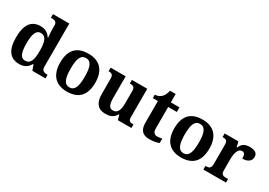

<svg xmlns="http://www.w3.org/2000/svg" viewBox="13 -1603 3445 2456"><g transform="rotate(30 1735.0 -375.0)"><path d="M250 10C328 10 374 -24 404 -78H413L441 0H635V-53H631C587 -53 548 -62 548 -123V-760H307V-707H315C359 -707 396 -700 396 -645V-590C396 -558 399 -505 404 -468H397C369 -514 323 -548 248 -548C119 -548 46 -460 46 -267C46 -75 119 10 250 10ZM293 -65C226 -65 200 -132 200 -268C200 -401 226 -474 293 -474C372 -474 396 -401 396 -269C396 -131 372 -65 293 -65Z M954 10C1125 10 1215 -82 1215 -270C1215 -458 1117 -549 957 -549C785 -549 696 -458 696 -270C696 -82 794 10 954 10ZM956 -53C879 -53 851 -128 851 -270C851 -413 878 -485 955 -485C1032 -485 1060 -413 1060 -270C1060 -128 1033 -53 956 -53Z M1520 10C1583 10 1638 -2 1678 -71H1683L1705 0H1904V-53H1896C1857 -53 1829 -58 1829 -116V-536H1602V-483H1605C1644 -483 1677 -477 1677 -419V-227C1677 -134 1650 -75 1586 -75C1527 -75 1510 -130 1510 -216V-536H1288V-483H1290C1338 -483 1358 -470 1358 -412V-188C1358 -53 1416 10 1520 10Z M2172 10C2242 10 2293 -5 2314 -15V-80C2293 -75 2269 -71 2243 -71C2196 -71 2177 -98 2177 -158V-468H2305V-536H2177V-660H2094C2084 -615 2068 -582 2048 -561C2028 -539 1993 -519 1950 -519V-468H2025V-148C2025 -31 2082 10 2172 10Z M2639 10C2810 10 2900 -82 2900 -270C2900 -458 2802 -549 2642 -549C2470 -549 2381 -458 2381 -270C2381 -82 2479 10 2639 10ZM2641 -53C2564 -53 2536 -128 2536 -270C2536 -413 2563 -485 2640 -485C2717 -485 2745 -413 2745 -270C2745 -128 2718 -53 2641 -53Z M2967 0H3301V-53H3269C3229 -53 3199 -61 3199 -120V-293C3199 -339 3209 -453 3279 -453C3317 -453 3328 -425 3328 -370C3408 -370 3455 -406 3455 -467C3455 -519 3418 -548 3340 -548C3258 -548 3225 -518 3199 -458H3194L3174 -536H2972V-483H2975C3019 -483 3047 -474 3047 -415V-125C3047 -62 3015 -53 2970 -53H2967Z"/></g></svg>

Font: Noto Serif Test
Style: Bold
Weight: 700
Version: Version 1.000